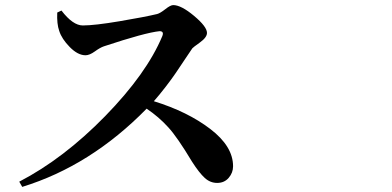

<svg xmlns="http://www.w3.org/2000/svg" viewBox="-20 -730 1540 755"><path d="M205.1 -680.7 221.7 -688.5Q266.6 -629.9 305.7 -629.9Q351.6 -629.9 450.2 -646.5Q548.8 -663.1 597.7 -674.8Q609.4 -677.7 629.9 -693.8Q650.4 -710 661.1 -710Q692.4 -710 743.2 -667.5Q793.9 -625 793.9 -600.6Q793.9 -583 766.1 -563Q738.3 -543 736.3 -540Q729.5 -530.3 708 -498Q686.5 -465.8 671.4 -443.4Q656.2 -420.9 631.8 -389.2Q607.4 -357.4 585 -332Q717.8 -291 807.1 -222.7Q896.5 -154.3 896.5 -76.2Q896.5 -50.8 879.4 -30.8Q862.3 -10.7 834 -10.7Q806.6 -10.7 785.2 -30.3Q763.7 -49.8 735.4 -93.8Q676.8 -191.4 641.6 -229.5Q604.5 -270.5 556.6 -302.7Q336.9 -78.1 67.4 4.9L55.7 -15.6Q230.5 -106.4 393.6 -273.4Q556.6 -440.4 618.2 -587.9Q626 -607.4 607.4 -607.4Q550.8 -601.6 388.7 -547.9Q374 -543 353 -527.8Q332 -512.7 316.4 -512.7Q286.1 -512.7 254.4 -544.9Q222.7 -577.1 212.9 -608.4Q203.1 -635.7 205.1 -680.7Z"/></svg>

Font: Bpmf Zihi Serif Bold
Style: Bold
Weight: 700
Foundry: But Ko
Version: Version 1.320